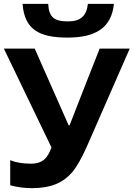

<svg xmlns="http://www.w3.org/2000/svg" viewBox="-20 -966 693 996"><path d="M653 -714H497C445 -581 392 -449 341 -316H336L160 -714H0L247 -201C228 -149 204 -117 140 -117C97 -117 62 -123 33 -135V-5C68 5 106 10 147 10C245 10 307 -18 354 -72C378 -100 404 -146 432 -209ZM333 -855C259 -855 234 -878 230 -946H97C107 -813 183 -771 330 -771C473 -771 558 -819 571 -946H436C429 -885 400 -855 333 -855Z"/></svg>

Font: Passageway
Style: Regular
Weight: 700
Foundry: Ascender Corporation
Version: Version 1.11